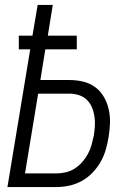

<svg xmlns="http://www.w3.org/2000/svg" viewBox="-20 -755 540 775"><path d="M10 0 102 -556H56V-611H111L132 -735H193L173 -611H290V-556H163L143 -432H260Q289 -432 316 -425.5Q343 -419 364.5 -403Q386 -387 399.5 -363.5Q413 -340 419 -313Q425 -286 424 -257.5Q423 -229 418 -200Q414 -175 406.5 -149.5Q399 -124 385.5 -100.5Q372 -77 352.5 -57Q333 -37 309 -24Q285 -11 259 -5.5Q233 0 207 0ZM81 -55H207Q226 -55 245.5 -59.5Q265 -64 282 -75Q299 -86 312.5 -101.5Q326 -117 335.5 -135Q345 -153 350 -171.5Q355 -190 359 -209Q362 -229 363 -248.5Q364 -268 361 -287Q358 -306 350.5 -323Q343 -340 330 -352.5Q317 -365 298.5 -371Q280 -377 260 -377H134Z"/></svg>

Font: Iosevka SS04 Light Oblique
Style: Regular
Weight: 300
Italic angle: -9°
Monospace: yes
Designer: Belleve Invis
Foundry: Belleve Invis
Version: Version 19.0.0; ttfautohint (v1.8.4)